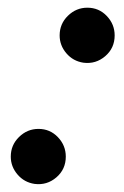

<svg xmlns="http://www.w3.org/2000/svg" viewBox="-20 -476 322 499"><path d="M135 -384Q135 -414 156.5 -435Q178 -456 207 -456Q237 -456 257.5 -434.5Q278 -413 278 -384Q278 -351 253.5 -330Q229 -309 197 -313Q170 -317 152.5 -337.5Q135 -358 135 -384ZM8 -69Q8 -99 29.5 -120Q51 -141 80 -141Q110 -141 130.5 -119.5Q151 -98 151 -69Q151 -36 126.5 -15Q102 6 70 2Q43 -2 25.5 -22.5Q8 -43 8 -69Z"/></svg>

Font: Ibarra Real Nova SemiBold
Style: Italic
Weight: 600
Italic angle: -22°
Designer: Jose Maria Ribagorda & Octavio Pardo
Foundry: Octavio Pardo
Version: Version 1.014